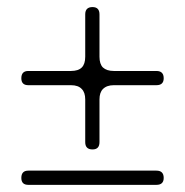

<svg xmlns="http://www.w3.org/2000/svg" viewBox="-20 -600 519 540"><path d="M259.8 -200.2Q259.8 -179.7 240.2 -179.7Q219.7 -179.7 219.7 -200.2Q219.7 -219.7 219.7 -259.8Q219.7 -299.8 219.7 -320.3Q219.7 -339.8 210 -349.6Q200.2 -360.4 179.7 -360.4Q160.2 -360.4 120.1 -360.4Q80.1 -360.4 59.6 -360.4Q40 -360.4 40 -379.9Q40 -400.4 59.6 -400.4Q80.1 -400.4 120.1 -400.4Q160.2 -400.4 179.7 -400.4Q200.2 -400.4 210 -410.2Q219.7 -419.9 219.7 -440.4Q219.7 -460 219.7 -501Q219.7 -541 219.7 -559.6Q219.7 -580.1 240.2 -580.1Q259.8 -580.1 259.8 -559.6Q259.8 -540 259.8 -500Q259.8 -460 259.8 -440.4Q259.8 -419.9 269.5 -410.2Q280.3 -400.4 299.8 -400.4Q320.3 -400.4 360.4 -400.4Q400.4 -400.4 419.9 -400.4Q440.4 -400.4 440.4 -379.9Q440.4 -360.4 419.9 -360.4Q400.4 -360.4 360.4 -360.4Q320.3 -360.4 299.8 -360.4Q280.3 -360.4 269.5 -349.6Q259.8 -339.8 259.8 -320.3Q259.8 -299.8 259.8 -259.8Q259.8 -219.7 259.8 -200.2ZM240.2 -80.1Q200.2 -80.1 139.6 -80.1Q80.1 -80.1 59.6 -80.1Q40 -80.1 40 -99.6Q40 -120.1 59.6 -120.1Q80.1 -120.1 139.6 -120.1Q200.2 -120.1 240.2 -120.1Q280.3 -120.1 339.8 -120.1Q400.4 -120.1 419.9 -120.1Q440.4 -120.1 440.4 -99.6Q440.4 -80.1 419.9 -80.1Q400.4 -80.1 339.8 -80.1Q320.3 -80.1 301.8 -80.1Q266.6 -80.1 240.2 -80.1Z"/></svg>

Font: Demofont
Style: Regular
Weight: 400
Version: Version 1.0